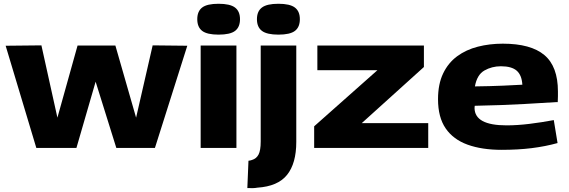

<svg xmlns="http://www.w3.org/2000/svg" viewBox="-20 -786 3023 1020"><path d="M173 0 10 -543 200 -545 285 -161 392 -544H593L703 -161L791 -545L975 -543L803 0H598L488 -352L386 0Z M1141 -602Q1080 -602 1054 -622Q1028 -642 1028 -684Q1028 -726 1054 -746Q1080 -766 1141 -766Q1202 -766 1228.5 -746Q1255 -726 1255 -684Q1255 -642 1229 -622Q1203 -602 1141 -602ZM1046 0V-544H1236V0Z M1459 -602Q1398 -602 1371.5 -622Q1345 -642 1345 -684Q1345 -726 1371.5 -746Q1398 -766 1459 -766Q1520 -766 1546.5 -746Q1573 -726 1573 -684Q1573 -642 1547 -622Q1521 -602 1459 -602ZM1554 -544V-32Q1554 82 1505 143Q1456 204 1347 211Q1337 213 1323 213.5Q1309 214 1294 213L1300 68Q1310 67 1318 64Q1342 57 1353.5 35Q1365 13 1365 -34V-544Z M1649 0V-115L1985 -413H1666V-544H2232V-430L1902 -132H2255V0Z M2645 10Q2540 10 2464 -17.5Q2388 -45 2347.5 -104Q2307 -163 2307 -259Q2307 -339 2334 -395.5Q2361 -452 2408.5 -487Q2456 -522 2518.5 -538Q2581 -554 2651 -554Q2800 -554 2872 -493.5Q2944 -433 2944 -300Q2944 -291 2944 -275Q2944 -259 2943 -244Q2880 -240 2765.5 -233.5Q2651 -227 2502 -224Q2501 -220 2501 -212Q2502 -120 2671 -120Q2728 -120 2793 -128Q2858 -136 2922 -148L2942 -26Q2877 -8 2804.5 1Q2732 10 2645 10ZM2503 -327Q2584 -328 2653.5 -331Q2723 -334 2755 -336Q2752 -387 2725 -410.5Q2698 -434 2641 -434Q2593 -434 2553.5 -411.5Q2514 -389 2503 -327Z"/></svg>

Font: Georama Extended
Style: Bold
Weight: 700
Width: 7
Designer: Jean-Baptiste Levee
Foundry: Production Type
Version: Version 1.000